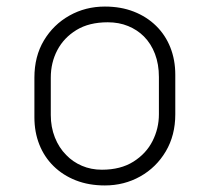

<svg xmlns="http://www.w3.org/2000/svg" viewBox="-20 -556 640 586"><path d="M300 -536Q349 -536 388.5 -520.5Q428 -505 456.5 -477Q485 -449 500 -411Q515 -373 515 -328V-207Q515 -143 486 -94Q457 -45 408 -17.5Q359 10 300 10Q251 10 211.5 -5.5Q172 -21 143.5 -49Q115 -77 100 -115Q85 -153 85 -198V-319Q85 -384 114 -432.5Q143 -481 192 -508.5Q241 -536 300 -536ZM309 -488Q252 -488 213.5 -464.5Q175 -441 155 -403Q135 -365 135 -319V-205Q135 -168 147.5 -136.5Q160 -105 182 -83Q202 -62 230 -50Q258 -38 291 -38Q348 -38 387 -62.5Q426 -87 445.5 -125.5Q465 -164 465 -207V-321Q465 -360 453 -391.5Q441 -423 419 -445Q399 -465 371 -476.5Q343 -488 309 -488Z"/></svg>

Font: Recursive Monospace Light
Style: Regular
Weight: 300
Version: Version 1.047